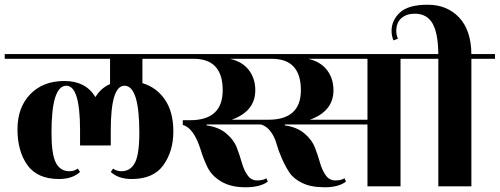

<svg xmlns="http://www.w3.org/2000/svg" viewBox="-40 -789 2116 813"><path d="M748 -540H563V-437Q623 -419 658.5 -367Q694 -315 694 -232Q694 -149 652 -90Q610 -31 518 -31Q461 -31 429 -61L439 -75Q454 -64 474 -64Q513 -64 531.5 -100Q550 -136 550 -227Q550 -426 487 -426Q429 -426 429 -237V-173H299V-237Q299 -426 241 -426Q178 -426 178 -227Q178 -136 196.5 -100Q215 -64 254 -64Q274 -64 289 -75L299 -61Q267 -31 210 -31Q118 -31 76 -90Q34 -149 34 -241.5Q34 -334 88 -390Q142 -446 232.5 -446Q323 -446 364 -378Q387 -416 426 -433V-540H-20V-560H748Z M1756 -560V-540H1656V0H1516V-262H1166V-258Q1217 -251 1249 -224Q1281 -197 1293.5 -164.5Q1306 -132 1315 -100Q1324 -68 1339.5 -46.5Q1355 -25 1379.5 -25Q1404 -25 1419 -34L1425 -20Q1393 4 1335 4Q1277 4 1240 -14Q1203 -32 1185.5 -58.5Q1168 -85 1153.5 -118Q1139 -151 1131 -180Q1123 -209 1106 -232Q1089 -255 1065 -262H835V-258Q886 -251 918 -224Q950 -197 962.5 -164.5Q975 -132 984 -100Q993 -68 1008.5 -46.5Q1024 -25 1048.5 -25Q1073 -25 1088 -34L1094 -20Q1062 4 999.5 4Q937 4 896.5 -20.5Q856 -45 838.5 -81Q821 -117 810 -154Q781 -247 734 -260V-280H765Q903 -280 903 -407Q903 -540 780 -540H708V-560ZM1096 -282Q1234 -282 1234 -407Q1234 -540 1111 -540H934Q986 -528 1013.5 -492.5Q1041 -457 1041 -407Q1041 -318 941 -282ZM1516 -282V-540H1265Q1317 -528 1344.5 -492.5Q1372 -457 1372 -407Q1372 -318 1272 -282Z M2056 -560V-540H1956V0H1816V-540H1716V-560H1816Q1815 -650 1791 -690.5Q1767 -731 1717 -731Q1681 -731 1659.5 -712Q1638 -693 1638 -658Q1638 -641 1645 -625L1626 -618Q1618 -637 1618 -658Q1618 -703 1653.5 -736Q1689 -769 1771 -769Q1853 -769 1904 -715Q1955 -661 1956 -560Z"/></svg>

Font: Rozha One
Style: Regular
Weight: 400
Designer: Tim Donaldson, Indian Type Foundry
Foundry: Indian Type Foundry
Version: Version 1.300;PS 1.0;hotconv 1.0.78;makeotf.lib2.5.61930; tt